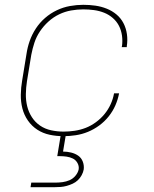

<svg xmlns="http://www.w3.org/2000/svg" viewBox="-20 -558 640 798"><path d="M244 8Q214 8 186 2Q158 -4 135 -19Q112 -34 96 -57Q80 -80 73 -107.5Q66 -135 66.5 -164.5Q67 -194 72 -223L90 -333Q94 -361 103.5 -388Q113 -415 129 -439.5Q145 -464 167.5 -483.5Q190 -503 216.5 -515.5Q243 -528 271 -533Q299 -538 326 -538Q352 -538 376.5 -534.5Q401 -531 423.5 -522Q446 -513 464 -498Q482 -483 493 -462Q504 -441 507.5 -416Q511 -391 507 -366Q507 -365 507 -364Q507 -363 507 -362H486Q486 -363 486 -364Q486 -365 487 -366Q490 -388 487 -410Q484 -432 474.5 -450.5Q465 -469 449 -483Q433 -497 413 -505Q393 -513 371 -516Q349 -519 326 -519Q301 -519 275.5 -514.5Q250 -510 226 -498.5Q202 -487 181.5 -468.5Q161 -450 146 -427.5Q131 -405 123 -380.5Q115 -356 110 -330L92 -220Q88 -194 87.5 -167.5Q87 -141 93 -116.5Q99 -92 112.5 -71Q126 -50 146.5 -36Q167 -22 192.5 -16.5Q218 -11 244 -11Q267 -11 290.5 -14.5Q314 -18 336 -26.5Q358 -35 378.5 -50Q399 -65 414.5 -84Q430 -103 440 -125Q450 -147 454 -170H475Q470 -144 459.5 -120Q449 -96 432 -74.5Q415 -53 392.5 -36.5Q370 -20 345.5 -10Q321 0 295 4Q269 8 244 8ZM107 220 110 201H210Q225 201 240 199Q255 197 269 191Q283 185 293.5 172.5Q304 160 307 146Q309 132 302 119.5Q295 107 283 101Q271 95 257 93Q243 91 229 91H218L233 0H254L242 72Q259 72 275.5 76Q292 80 305 89Q318 98 324 113.5Q330 129 328 146Q326 158 319.5 170Q313 182 303.5 191Q294 200 282 205.5Q270 211 257.5 214.5Q245 218 232.5 219Q220 220 207 220Z"/></svg>

Font: Iosevka Curly ThExObl
Style: Regular
Weight: 100
Width: 7
Italic angle: -9°
Monospace: yes
Designer: Belleve Invis
Foundry: Belleve Invis
Version: Version 11.1.0; ttfautohint (v1.8.3)